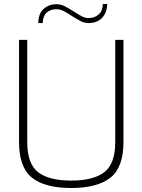

<svg xmlns="http://www.w3.org/2000/svg" viewBox="-20 -932 710 958"><path d="M75 -223V-733H116V-223Q116 -115 170 -73Q224 -31 335 -31Q446 -31 500.5 -73Q555 -115 555 -223V-733H596V-223Q596 -97 531 -45.5Q466 6 335 6Q204 6 139.5 -45.5Q75 -97 75 -223ZM261 -911Q283 -911 302 -901.5Q321 -892 349 -874Q376 -857 390.5 -849.5Q405 -842 422 -842Q453 -842 473 -860.5Q493 -879 493 -912H515Q514 -869 489.5 -843Q465 -817 422 -817Q402 -817 384 -826Q366 -835 339 -852Q312 -870 295.5 -878Q279 -886 261 -886Q232 -886 213 -869Q194 -852 193 -817H171Q172 -866 198.5 -888.5Q225 -911 261 -911Z"/></svg>

Font: Exo ExtraLight
Style: Regular
Weight: 275
Designer: Natanael Gama
Foundry: Natanael Gama
Version: Version 1.500; ttfautohint (v1.6)